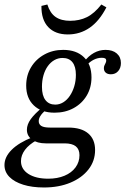

<svg xmlns="http://www.w3.org/2000/svg" viewBox="-33 -650 569 863"><path d="M164.5 192.7Q111.3 192.7 71.4 180.2Q31.5 167.7 9.3 145.2Q-12.9 122.6 -12.9 91.9Q-12.9 55.6 19.4 23.4Q51.6 -8.9 112.9 -33.1L131.5 -19.4Q97.6 -0.8 79.4 23.4Q61.3 47.6 61.3 74.2Q61.3 110.5 94.8 131.9Q128.2 153.2 183.9 153.2Q225 153.2 256.9 139.9Q288.7 126.6 306.5 102.4Q324.2 78.2 324.2 47.6Q324.2 21 307.7 7.7Q291.1 -5.6 257.3 -5.6H172.6Q134.7 -5.6 111.3 -22.2Q87.9 -38.7 87.9 -66.9Q87.9 -90.3 105.2 -114.5Q122.6 -138.7 158.1 -167.7L174.2 -157.3Q155.6 -140.3 148.4 -128.6Q141.1 -116.9 141.1 -105.6Q141.1 -91.1 152.8 -83.9Q164.5 -76.6 191.1 -76.6H274.2Q332.3 -76.6 363.3 -50.4Q394.4 -24.2 394.4 24.2Q394.4 73.4 364.9 111.3Q335.5 149.2 283.5 171Q231.5 192.7 164.5 192.7ZM212.1 -143.5Q153.2 -143.5 119 -176.2Q84.7 -208.9 84.7 -265.3Q84.7 -311.3 106.5 -347.6Q128.2 -383.9 166.1 -404.8Q204 -425.8 250.8 -425.8Q310.5 -425.8 344.4 -392.7Q378.2 -359.7 378.2 -302.4Q378.2 -256.5 356.9 -220.6Q335.5 -184.7 298 -164.1Q260.5 -143.5 212.1 -143.5ZM215.3 -179.8Q234.7 -179.8 251.6 -190.3Q268.5 -200.8 281 -219.4Q293.5 -237.9 300.8 -262.1Q308.1 -286.3 308.1 -313.7Q308.1 -350.8 292.7 -370.2Q277.4 -389.5 248.4 -389.5Q228.2 -389.5 211.3 -379.8Q194.4 -370.2 181.9 -352.8Q169.4 -335.5 162.5 -311.7Q155.6 -287.9 155.6 -259.7Q155.6 -220.2 171.4 -200Q187.1 -179.8 215.3 -179.8ZM465.3 -316.1Q450.8 -316.1 442.3 -323.4Q433.9 -330.6 433.9 -343.5Q433.9 -350.8 436.7 -356.5Q439.5 -362.1 441.9 -367.3Q444.4 -372.6 444.4 -377.4Q444.4 -384.7 439.5 -387.5Q434.7 -390.3 424.2 -390.3Q406.5 -390.3 389.1 -381.9Q371.8 -373.4 354.8 -355.6L344.4 -371.8Q364.5 -398.4 389.1 -412.1Q413.7 -425.8 441.1 -425.8Q473.4 -425.8 491.9 -409.7Q510.5 -393.5 510.5 -366.9Q510.5 -344.4 498 -330.2Q485.5 -316.1 465.3 -316.1ZM271.8 -495.2Q215.3 -495.2 183.9 -528.2Q152.4 -561.3 153.2 -623.4L179.8 -629.8Q191.9 -591.1 216.9 -573.8Q241.9 -556.5 282.3 -556.5Q324.2 -556.5 357.7 -573Q391.1 -589.5 422.6 -629.8L445.2 -616.9Q413.7 -555.6 370.2 -525.4Q326.6 -495.2 271.8 -495.2Z"/></svg>

Font: Playfair 9pt
Style: Italic
Weight: 400
Italic angle: -15.6°
Designer: Claus Eggers Sørensen
Foundry: Claus Eggers Sørensen
Version: Version 2.001;gftools[0.9.30]